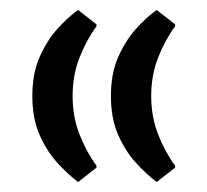

<svg xmlns="http://www.w3.org/2000/svg" viewBox="-20 -388 417 386"><path d="M295 -22Q274 -38 253 -61Q232 -84 217.5 -117Q203 -150 203 -195Q203 -240 217.5 -273Q232 -306 253 -329.5Q274 -353 295 -368L332 -339V-335Q312 -308 298 -272.5Q284 -237 284 -195Q284 -153 298 -117.5Q312 -82 332 -55V-51ZM137 -22Q116 -38 95 -61Q74 -84 59.5 -117Q45 -150 45 -195Q45 -240 59.5 -273Q74 -306 95 -329.5Q116 -353 137 -368L174 -339V-335Q154 -308 140 -272.5Q126 -237 126 -195Q126 -153 140 -117.5Q154 -82 174 -55V-51Z"/></svg>

Font: Fustat
Style: Regular
Weight: 400
Designer: Mohamed Gaber, Khaled Hosny, Laura Garcia Mut
Foundry: Kief Type Foundry, Alif Type Foundry, Hard Type Foundry
Version: Version 1.007